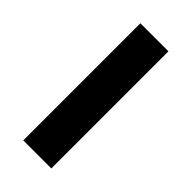

<svg xmlns="http://www.w3.org/2000/svg" viewBox="32 -234 692 692"><g transform="rotate(-45 377.5 111.5)"><path d="M79 183V40H676V183Z"/></g></svg>

Font: DM Sans 9pt 36pt Black
Style: Regular
Weight: 900
Version: Version 4.004;gftools[0.9.30]